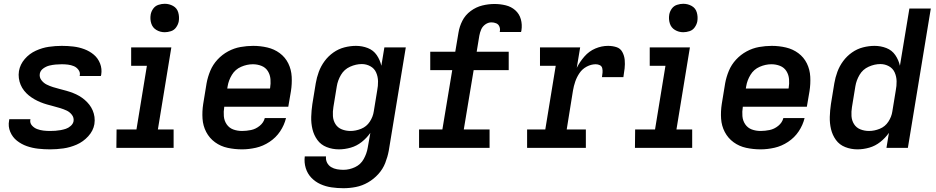

<svg xmlns="http://www.w3.org/2000/svg" viewBox="-20 -780 4936 1013"><path d="M244 8Q279 8 314.5 3Q350 -2 384.5 -17Q419 -32 445.5 -61Q472 -90 478 -125Q481 -145 478.5 -163Q476 -181 469 -197.5Q462 -214 451 -228Q440 -242 426.5 -253.5Q413 -265 397.5 -274Q382 -283 365 -289.5Q348 -296 330.5 -301Q313 -306 295 -310.5Q277 -315 259.5 -320.5Q242 -326 226 -334Q210 -342 198.5 -357Q187 -372 190 -391Q190 -391 190 -391Q190 -391 190 -391Q193 -408 208.5 -419Q224 -430 240.5 -434Q257 -438 273.5 -439.5Q290 -441 306 -441Q323 -441 339 -439Q355 -437 369.5 -431Q384 -425 394 -411.5Q404 -398 401 -382Q401 -380 400 -379H512Q513 -383 514 -386Q519 -417 508 -445Q497 -473 475 -491.5Q453 -510 425 -520.5Q397 -531 367 -534.5Q337 -538 306 -538Q272 -538 237.5 -533Q203 -528 169 -512.5Q135 -497 110.5 -468.5Q86 -440 80 -405Q77 -386 79.5 -367.5Q82 -349 89 -332.5Q96 -316 107 -302Q118 -288 131.5 -277Q145 -266 160.5 -257Q176 -248 193 -241Q210 -234 227.5 -229Q245 -224 262.5 -219.5Q280 -215 298 -209.5Q316 -204 332 -196.5Q348 -189 359.5 -174Q371 -159 368 -140Q365 -126 353 -115.5Q341 -105 327.5 -100.5Q314 -96 300 -93.5Q286 -91 272 -90Q258 -89 244 -89Q226 -89 209 -91Q192 -93 176 -99Q160 -105 148.5 -118Q137 -131 140 -149L141 -151H29Q28 -148 28 -144Q22 -113 34 -84.5Q46 -56 69.5 -37.5Q93 -19 121.5 -9Q150 1 181 4.5Q212 8 244 8Z M594 0H896V-97H813L884 -530H672V-433H755L700 -97H595ZM849 -610Q865 -610 882 -615.5Q899 -621 909.5 -636Q920 -651 923 -667Q927 -691 920.5 -714Q914 -737 893.5 -748.5Q873 -760 849 -760Q833 -760 816 -754.5Q799 -749 788.5 -734.5Q778 -720 775 -703Q771 -679 778 -656.5Q785 -634 805 -622Q825 -610 849 -610Z M1257 8Q1293 8 1330.5 -0.5Q1368 -9 1402 -31.5Q1436 -54 1458 -87Q1480 -120 1489 -157H1377Q1371 -133 1350 -116Q1329 -99 1304.5 -94Q1280 -89 1257 -89Q1232 -89 1210.5 -97Q1189 -105 1176 -124Q1163 -143 1161 -167Q1159 -191 1163 -215V-217H1501L1515 -299Q1521 -337 1519 -375Q1517 -413 1501 -445.5Q1485 -478 1456 -499.5Q1427 -521 1390.5 -529.5Q1354 -538 1316 -538Q1283 -538 1249 -532Q1215 -526 1183.5 -509Q1152 -492 1127.5 -465.5Q1103 -439 1089.5 -406.5Q1076 -374 1070 -341L1052 -231Q1046 -192 1048.5 -154Q1051 -116 1068 -83.5Q1085 -51 1114.5 -29.5Q1144 -8 1181 0Q1218 8 1257 8ZM1404 -313H1179L1181 -325Q1186 -356 1203.5 -385Q1221 -414 1252 -427.5Q1283 -441 1314 -441Q1338 -441 1359.5 -432.5Q1381 -424 1393 -405Q1405 -386 1407 -362.5Q1409 -339 1405 -315Z M1792 213Q1825 213 1858 206.5Q1891 200 1921.5 182.5Q1952 165 1976 138.5Q2000 112 2012.5 80Q2025 48 2031 16L2121 -530H2008L1992 -433Q1985 -464 1967.5 -489.5Q1950 -515 1920.5 -526.5Q1891 -538 1858 -538Q1828 -538 1797 -530Q1766 -522 1739 -503Q1712 -484 1692.5 -457.5Q1673 -431 1662 -401Q1651 -371 1646 -341L1628 -231Q1623 -197 1622 -163.5Q1621 -130 1628.5 -98.5Q1636 -67 1654.5 -41.5Q1673 -16 1703.5 -4Q1734 8 1768 8Q1799 8 1830.5 -1Q1862 -10 1888.5 -31Q1915 -52 1934 -79L1920 0Q1915 30 1899 59Q1883 88 1853 102Q1823 116 1792 116Q1775 116 1758 113Q1741 110 1727 101.5Q1713 93 1705.5 78Q1698 63 1700 45H1588Q1584 77 1593 106.5Q1602 136 1622.5 157.5Q1643 179 1670.5 191.5Q1698 204 1729 208.5Q1760 213 1792 213ZM1829 -89Q1805 -89 1783.5 -97.5Q1762 -106 1750 -125Q1738 -144 1736.5 -167.5Q1735 -191 1739 -215L1757 -325Q1762 -356 1779 -385Q1796 -414 1827 -428Q1858 -442 1889 -442Q1913 -442 1934 -430.5Q1955 -419 1964.5 -397.5Q1974 -376 1974.5 -351.5Q1975 -327 1970 -302L1952 -192Q1948 -164 1931 -138Q1914 -112 1885.5 -100.5Q1857 -89 1829 -89Z M2191 0H2563V-97H2427L2479 -410H2664V-507H2495L2509 -592Q2512 -609 2519 -625Q2526 -641 2541 -651.5Q2556 -662 2573 -662Q2586 -662 2598 -657Q2610 -652 2615 -639.5Q2620 -627 2617 -614V-611H2729Q2730 -615 2731 -619Q2736 -650 2728 -678.5Q2720 -707 2698.5 -726Q2677 -745 2648 -752Q2619 -759 2589 -759Q2557 -759 2524.5 -751Q2492 -743 2463.5 -722Q2435 -701 2419.5 -670.5Q2404 -640 2399 -608L2382 -507H2250V-410H2366L2314 -97H2191Z M2761 0H3071V-97H2970L3003 -302Q3007 -326 3015 -349.5Q3023 -373 3037.5 -394.5Q3052 -416 3075.5 -428.5Q3099 -441 3123 -441Q3135 -441 3145 -436Q3155 -431 3157.5 -420Q3160 -409 3159 -397Q3158 -385 3156 -373H3269Q3273 -396 3275.5 -419Q3278 -442 3276 -464Q3274 -486 3263.5 -505.5Q3253 -525 3232 -531.5Q3211 -538 3188 -538Q3154 -538 3121 -524Q3088 -510 3063.5 -482Q3039 -454 3023 -422L3041 -530H2829V-433H2912L2857 -97H2761Z M3330 0H3632V-97H3549L3620 -530H3408V-433H3491L3436 -97H3331ZM3585 -610Q3601 -610 3618 -615.5Q3635 -621 3645.5 -636Q3656 -651 3659 -667Q3663 -691 3656.5 -714Q3650 -737 3629.5 -748.5Q3609 -760 3585 -760Q3569 -760 3552 -754.5Q3535 -749 3524.5 -734.5Q3514 -720 3511 -703Q3507 -679 3514 -656.5Q3521 -634 3541 -622Q3561 -610 3585 -610Z M3993 8Q4029 8 4066.5 -0.5Q4104 -9 4138 -31.5Q4172 -54 4194 -87Q4216 -120 4225 -157H4113Q4107 -133 4086 -116Q4065 -99 4040.5 -94Q4016 -89 3993 -89Q3968 -89 3946.5 -97Q3925 -105 3912 -124Q3899 -143 3897 -167Q3895 -191 3899 -215V-217H4237L4251 -299Q4257 -337 4255 -375Q4253 -413 4237 -445.5Q4221 -478 4192 -499.5Q4163 -521 4126.5 -529.5Q4090 -538 4052 -538Q4019 -538 3985 -532Q3951 -526 3919.5 -509Q3888 -492 3863.5 -465.5Q3839 -439 3825.5 -406.5Q3812 -374 3806 -341L3788 -231Q3782 -192 3784.5 -154Q3787 -116 3804 -83.5Q3821 -51 3850.5 -29.5Q3880 -8 3917 0Q3954 8 3993 8ZM4140 -313H3915L3917 -325Q3922 -356 3939.5 -385Q3957 -414 3988 -427.5Q4019 -441 4050 -441Q4074 -441 4095.5 -432.5Q4117 -424 4129 -405Q4141 -386 4143 -362.5Q4145 -339 4141 -315Z M4504 8Q4535 8 4566.5 -1Q4598 -10 4624.5 -31Q4651 -52 4670 -79L4657 0H4770L4891 -735H4778L4728 -433Q4721 -464 4703.5 -489.5Q4686 -515 4656.5 -526.5Q4627 -538 4594 -538Q4564 -538 4533 -530Q4502 -522 4475 -503Q4448 -484 4428.5 -457.5Q4409 -431 4398 -401Q4387 -371 4382 -341L4364 -231Q4359 -197 4358 -163.5Q4357 -130 4364.5 -98.5Q4372 -67 4390.5 -41.5Q4409 -16 4439.5 -4Q4470 8 4504 8ZM4565 -89Q4541 -89 4519.5 -97.5Q4498 -106 4486 -125Q4474 -144 4472.5 -167.5Q4471 -191 4475 -215L4493 -325Q4498 -356 4515 -385Q4532 -414 4563 -428Q4594 -442 4625 -442Q4649 -442 4670 -430.5Q4691 -419 4700.5 -397.5Q4710 -376 4710.5 -351.5Q4711 -327 4706 -302L4688 -192Q4684 -164 4667 -138Q4650 -112 4621.5 -100.5Q4593 -89 4565 -89Z"/></svg>

Font: Iosevka Sparkle SmBdObl
Style: Regular
Weight: 600
Italic angle: -9°
Designer: Belleve Invis
Foundry: Belleve Invis
Version: Version 4.5.0; ttfautohint (v1.8.3)